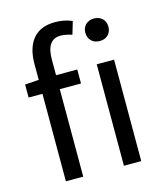

<svg xmlns="http://www.w3.org/2000/svg" viewBox="-109 -806 757 888"><g transform="rotate(-15 269.5 -362.0)"><path d="M96.2 0V-418.9H29.8V-481L96.2 -485.8V-562Q96.2 -638.7 131.6 -681.4Q167 -724.1 237.8 -724.1Q282.2 -724.1 318.8 -708L300.8 -647Q267.6 -657.2 247.1 -657.2Q179.2 -657.2 179.2 -562V-485.8H280.8V-418.9H179.2V0ZM374 0V-485.8H457V0ZM360.8 -640.1Q360.8 -664.1 376.2 -679Q391.6 -693.8 416 -693.8Q440.4 -693.8 455.8 -679Q471.2 -664.1 471.2 -640.1Q471.2 -615.7 455.8 -600.8Q440.4 -585.9 416 -585.9Q391.6 -585.9 376.2 -600.8Q360.8 -615.7 360.8 -640.1Z"/></g></svg>

Font: Source Sans Pro
Style: Regular
Weight: 400
Designer: Paul D. Hunt
Foundry: Adobe Systems Incorporated
Version: Version 3.006;hotconv 1.0.111;makeotfexe 2.5.65597